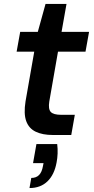

<svg xmlns="http://www.w3.org/2000/svg" viewBox="-20 -682 475 970"><path d="M247 0Q195 0 160.5 -16.5Q126 -33 112.5 -70Q99 -107 109 -170L153 -421H64L82 -521H171L210 -662H316L291 -521H430L412 -421H273L229 -169Q223 -131 236.5 -116.5Q250 -102 289 -102H358L340 0ZM129 268 138 217Q163 217 177.5 202Q192 187 197 157L200 142H147L164 46H269Q272 70 271 94Q270 118 266 138Q255 200 220 234Q185 268 129 268Z"/></svg>

Font: DM Sans 10pt SemiBold
Style: Italic
Weight: 600
Italic angle: -10°
Version: Version 4.004;gftools[0.9.30]